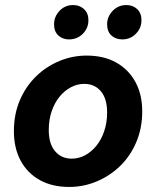

<svg xmlns="http://www.w3.org/2000/svg" viewBox="-20 -728 640 760"><path d="M254 12Q186 12 137 -15.5Q88 -43 61.5 -92.5Q35 -142 35 -209Q35 -276 58.5 -331Q82 -386 122.5 -425.5Q163 -465 215 -486.5Q267 -508 323 -508Q391 -508 440 -480.5Q489 -453 516 -403.5Q543 -354 543 -287Q543 -221 519.5 -165.5Q496 -110 455 -70.5Q414 -31 362 -9.5Q310 12 254 12ZM264 -100Q292 -100 317 -113.5Q342 -127 361.5 -151Q381 -175 392.5 -209Q404 -243 404 -283Q404 -337 379.5 -366.5Q355 -396 313 -396Q286 -396 260.5 -382.5Q235 -369 215.5 -345Q196 -321 184.5 -287.5Q173 -254 173 -213Q173 -159 198 -129.5Q223 -100 264 -100ZM253 -572Q228 -572 211 -587.5Q194 -603 194 -632Q194 -662 215.5 -685Q237 -708 270 -708Q295 -708 312.5 -692Q330 -676 330 -648Q330 -617 308 -594.5Q286 -572 253 -572ZM464 -572Q438 -572 421 -587.5Q404 -603 404 -632Q404 -662 426 -685Q448 -708 480 -708Q506 -708 523 -692Q540 -676 540 -648Q540 -617 518 -594.5Q496 -572 464 -572Z"/></svg>

Font: Source Code Pro ExtraLight
Style: Bold Italic
Weight: 700
Italic angle: -11°
Monospace: yes
Version: Version 1.016;hotconv 1.0.116;makeotfexe 2.5.65601